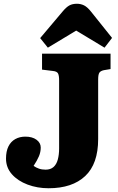

<svg xmlns="http://www.w3.org/2000/svg" viewBox="-20 -989 628 1023"><path d="M239 14Q179 14 127 -5.5Q75 -25 43.5 -60.5Q12 -96 12 -144Q12 -183 25 -209Q38 -235 61.5 -248Q85 -261 115 -261Q152 -261 174.5 -244.5Q197 -228 197 -203Q197 -179 187.5 -156.5Q178 -134 159 -105Q172 -96 187.5 -90.5Q203 -85 223 -85Q249 -85 265 -99Q281 -113 288 -139Q295 -165 295 -198V-561Q295 -587 289 -598Q283 -609 261 -611L204 -618V-703H569V-621L533 -615Q515 -611 509 -601Q503 -591 503 -566V-248Q503 -116 434 -51Q365 14 239 14ZM235 -735 194 -786 313 -927Q333 -951 349.5 -960Q366 -969 390 -969Q410 -969 427.5 -960.5Q445 -952 465 -927L577 -787L537 -735L386 -826Z"/></svg>

Font: Literata 18pt ExtraBold
Style: Regular
Weight: 800
Designer: Latin by Veronika Burian and Jose Scaglione. Greek by Irene Vlachou. Cyrillic by Vera Evstafieva.
Foundry: TypeTogether
Version: Version 3.103;gftools[0.9.29]